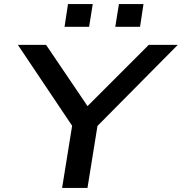

<svg xmlns="http://www.w3.org/2000/svg" viewBox="-20 -926 896 946"><path d="M286 0 344 -360 353 -280 68 -705H207L412 -402H410L713 -705H856L435 -280L469 -360L411 0ZM548 -794 566 -906H687L670 -794ZM298 -794 315 -906H437L419 -794Z"/></svg>

Font: Nunito Sans 7pt Expanded SemiBold
Style: Italic
Weight: 600
Width: 7
Italic angle: -9°
Designer: Vernon Adams
Foundry: Vernon Adams
Version: Version 3.101;gftools[0.9.27]